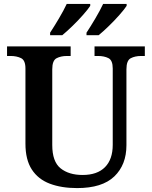

<svg xmlns="http://www.w3.org/2000/svg" viewBox="-20 -951 776 981"><path d="M374 10Q294 10 234.5 -12.5Q175 -35 142.5 -85Q110 -135 110 -217V-601Q110 -643 87.5 -654Q65 -665 34 -665H16V-714H341V-665H322Q291 -665 269 -653.5Q247 -642 247 -597V-210Q247 -125 289.5 -91Q332 -57 402 -57Q477 -57 516.5 -97Q556 -137 556 -211V-601Q556 -643 534 -654Q512 -665 481 -665H463V-714H720V-665H701Q670 -665 648 -653.5Q626 -642 626 -597V-209Q626 -109 564 -49.5Q502 10 374 10ZM422 -784Q443 -816 467 -856.5Q491 -897 507 -931H627V-921Q616 -904 590.5 -875Q565 -846 535.5 -817.5Q506 -789 484 -771H422ZM236 -784Q257 -816 281 -856.5Q305 -897 321 -931H441V-921Q430 -904 404.5 -875Q379 -846 349.5 -817.5Q320 -789 298 -771H236Z"/></svg>

Font: Noto Serif Malayalam SemiBold
Style: Regular
Weight: 600
Designer: Indian type Foundry, Jelle Bosma, Monotype Design Team
Foundry: Monotype Imaging Inc.
Version: Version 2.104; ttfautohint (v1.8.4.7-5d5b)